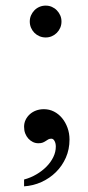

<svg xmlns="http://www.w3.org/2000/svg" viewBox="-20 -489 310 677"><path d="M141.1 -469.2Q152.8 -469.2 162.8 -464.8Q172.9 -460.4 180.4 -452.6Q188 -444.8 192.4 -434.8Q196.8 -424.8 196.8 -413.1Q196.8 -401.4 192.4 -391.1Q188 -380.9 180.4 -373.3Q172.9 -365.7 162.8 -361.3Q152.8 -356.9 141.1 -356.9Q129.4 -356.9 119.1 -361.3Q108.9 -365.7 101.3 -373.3Q93.8 -380.9 89.4 -391.1Q85 -401.4 85 -413.1Q85 -424.8 89.4 -434.8Q93.8 -444.8 101.3 -452.6Q108.9 -460.4 119.1 -464.8Q129.4 -469.2 141.1 -469.2ZM64.9 144Q88.4 137.7 108.6 125.7Q128.9 113.8 144 98.4Q159.2 83 168 64.9Q176.8 46.9 176.8 27.8Q176.8 16.6 172.4 8.3Q168 0 161.1 0Q154.8 0 150.4 2.4Q146 4.9 141.4 8.1Q136.7 11.2 130.9 13.7Q125 16.1 115.2 16.1Q105 16.1 95.9 11.7Q86.9 7.3 79.8 -0.5Q72.8 -8.3 68.8 -18.8Q64.9 -29.3 64.9 -42Q64.9 -55.2 70.3 -66.4Q75.7 -77.6 85.2 -86.2Q94.7 -94.7 107.4 -99.4Q120.1 -104 134.8 -104Q153.8 -104 170.2 -95.7Q186.5 -87.4 198.7 -72.8Q210.9 -58.1 218 -38.6Q225.1 -19 225.1 2.9Q225.1 37.6 212.2 66.9Q199.2 96.2 177.2 117.9Q155.3 139.6 126.2 152.8Q97.2 166 64.9 168Z"/></svg>

Font: Tuladha Jejeg
Style: Regular
Weight: 400
Designer: R.S. Wihananto
Foundry: R.S. Wihananto
Version: Version 1.92